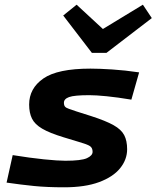

<svg xmlns="http://www.w3.org/2000/svg" viewBox="-20 -783 666 817"><path d="M521 -148Q521 -104 491 -67Q461 -30 401.5 -8Q342 14 253 14Q180 14 125 8.5Q70 3 8 -6L34 -123Q108 -111 167 -105Q226 -99 258 -99Q326 -99 350 -110Q374 -121 374 -137Q374 -154 362.5 -161.5Q351 -169 316 -179L250 -199Q191 -217 159.5 -235.5Q128 -254 116 -278.5Q104 -303 104 -338Q104 -407 164.5 -449Q225 -491 365 -491Q402 -491 457 -487.5Q512 -484 572 -475L539 -359Q479 -369 433.5 -373.5Q388 -378 360 -378Q296 -378 274 -370Q252 -362 252 -346Q252 -335 256.5 -329.5Q261 -324 273 -320Q285 -316 305 -309L368 -289Q430 -269 463 -250.5Q496 -232 508.5 -208Q521 -184 521 -148ZM626 -706 433 -558H394L407 -653L588 -763ZM249 -717 306 -763 425 -653 410 -558H371Z"/></svg>

Font: Intel One Mono Light
Style: Italic
Weight: 300
Italic angle: -16°
Monospace: yes
Designer: Fred Shallcrass
Foundry: Frere-Jones Type LLC
Version: Version 1.004